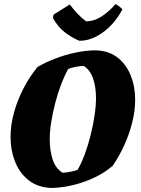

<svg xmlns="http://www.w3.org/2000/svg" viewBox="-20 -914 696 946"><path d="M241 12Q172 12 125.5 -22.5Q79 -57 55.5 -114.5Q32 -172 32 -240Q32 -298 49 -359.5Q66 -421 96 -479Q126 -537 165 -584Q204 -607 252.5 -625.5Q301 -644 350.5 -654.5Q400 -665 444 -666Q512 -666 556.5 -632.5Q601 -599 623.5 -543.5Q646 -488 646 -422Q646 -368 631.5 -310.5Q617 -253 592 -198Q567 -143 535 -97Q500 -66 451 -42Q402 -18 347.5 -4Q293 10 241 12ZM288 -63Q304 -63 328.5 -68Q353 -73 362 -77Q381 -109 397.5 -153.5Q414 -198 426.5 -248Q439 -298 446 -345.5Q453 -393 453 -431Q453 -484 439 -526Q425 -568 393 -589Q375 -589 352 -584.5Q329 -580 316 -574Q298 -542 281.5 -499Q265 -456 252.5 -408Q240 -360 232.5 -313.5Q225 -267 225 -229Q225 -174 239 -129.5Q253 -85 288 -63ZM371 -713Q335 -728 300.5 -754Q266 -780 241 -825L244 -842L324 -892Q340 -870 360 -848.5Q380 -827 404 -809Q445 -809 483.5 -835Q522 -861 549 -894Q558 -890 568 -882Q578 -874 583 -868Q563 -828 530 -792.5Q497 -757 456 -735Q415 -713 371 -713Z"/></svg>

Font: Labrada ExtraBold
Style: Italic
Weight: 800
Italic angle: -7°
Designer: Mercedes Jáuregui
Foundry: Omnibus-Type Team
Version: Version 1.000; ttfautohint (v1.8.4.7-5d5b)